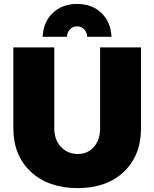

<svg xmlns="http://www.w3.org/2000/svg" viewBox="-20 -942 785 976"><path d="M319.8 -754.9H196.8Q200.2 -830.6 248.3 -876.2Q296.4 -921.9 372.1 -921.9Q447.8 -921.9 495.4 -876.2Q543 -830.6 546.9 -754.9H423.8Q421.4 -779.3 407.5 -793.7Q393.6 -808.1 372.1 -808.1Q350.6 -808.1 336.4 -793.7Q322.3 -779.3 319.8 -754.9ZM255.9 -290Q255.9 -231.4 290 -195.3Q324.2 -159.2 375 -159.2Q425.3 -159.2 457 -194.6Q488.8 -230 488.8 -290V-701.2H696.8V-290Q696.8 -151.4 609.4 -68.6Q522 14.2 375 14.2Q226.1 14.2 137 -68.6Q47.9 -151.4 47.9 -290V-701.2H255.9Z"/></svg>

Font: Montserrat arm ExtraBold
Style: Regular
Weight: 800
Designer: Julieta Ulanovsky
Foundry: Julieta Ulanovsky
Version: Version 6.000;PS 006.000;hotconv 1.0.88;makeotf.lib2.5.64775